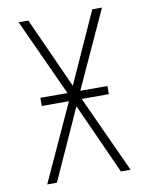

<svg xmlns="http://www.w3.org/2000/svg" viewBox="-83 -796 666 857"><g transform="rotate(-10 250.0 -367.5)"><path d="M61 0 221 -349H98V-386H221L61 -735H105L250 -414L395 -735H439L279 -386H402V-349H279L439 0H395L250 -321L105 0Z"/></g></svg>

Font: Iosevka SS18 Extralight
Style: Regular
Weight: 200
Monospace: yes
Designer: Belleve Invis
Foundry: Belleve Invis
Version: Version 25.1.1; ttfautohint (v1.8.4)